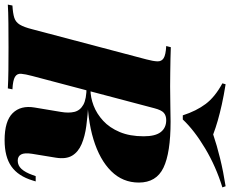

<svg xmlns="http://www.w3.org/2000/svg" viewBox="-151 -883 1000 834"><g transform="rotate(90 349.0 -466.0)"><path d="M311 -356Q323 -355 335 -354Q347 -353 358.5 -352Q370 -351 382 -350Q433 -347 478.5 -341Q524 -335 558 -320.5Q592 -306 608 -279.5Q624 -253 617 -209L600 -105Q595 -72 603 -57.5Q611 -43 630 -43Q651 -43 666 -59.5Q681 -76 692 -107L697 -121H720L716 -108Q697 -45 655 -15.5Q613 14 541 14Q458 14 423.5 -21Q389 -56 399 -116L418 -230Q424 -264 418 -289Q412 -314 387 -328Q362 -342 309 -342ZM291 -343 296 -359H321Q355 -359 390.5 -372.5Q426 -386 456.5 -414Q487 -442 505.5 -486Q524 -530 524 -590Q524 -641 505.5 -664.5Q487 -688 454 -688Q434 -688 422 -677.5Q410 -667 402 -636L262 -106Q254 -76 252.5 -58Q251 -40 266 -31Q281 -22 320 -20L316 0Q282 -2 236.5 -2.5Q191 -3 138 -3Q85 -3 33.5 -2.5Q-18 -2 -48 0L-44 -20Q-10 -22 9 -28Q28 -34 39 -52Q50 -70 59 -106L190 -602Q198 -632 198.5 -650Q199 -668 184.5 -677Q170 -686 132 -688L137 -708Q157 -707 187 -706.5Q217 -706 249.5 -705.5Q282 -705 307 -705Q360 -705 394.5 -706Q429 -707 460 -707Q596 -707 660.5 -676Q725 -645 725 -569Q725 -499 675.5 -449Q626 -399 537.5 -372Q449 -345 331 -345ZM516 -892Q563 -908 620 -922Q677 -936 741 -946L746 -932Q655 -904 576.5 -857Q498 -810 451 -760H433Q414 -819 383.5 -859.5Q353 -900 294 -932L298 -946Q348 -938 386 -929.5Q424 -921 455.5 -912Q487 -903 516 -892Z"/></g></svg>

Font: Playfair Display Black
Style: Italic
Weight: 900
Italic angle: -14°
Designer: Claus Eggers Sørensen
Foundry: Claus Eggers Sørensen
Version: Version 1.203